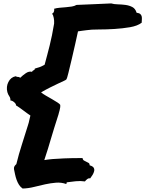

<svg xmlns="http://www.w3.org/2000/svg" viewBox="-20 -922 838 1107"><path d="M497.1 31.2Q514.6 36.1 520 44.9Q525.4 53.7 522.9 64.5Q520.5 75.2 513.7 86.4Q506.8 97.7 500 106.4Q491.2 104.5 483.4 110.4Q475.6 116.2 469.7 124Q443.4 120.1 416.5 123Q389.6 126 367.2 128.9Q363.3 128.9 363.8 133.3Q364.3 137.7 361.3 138.7Q333 128.9 302.7 131.3Q272.5 133.8 240.7 140.6Q209 147.5 176.3 155.8Q143.6 164.1 110.4 165Q97.7 156.2 89.4 143.1Q81.1 129.9 75.7 114.7Q70.3 99.6 66.9 83.5Q63.5 67.4 60.5 52.7Q59.6 42 64 35.6Q68.4 29.3 74.2 24.4Q87.9 -32.2 106.4 -89.4Q125 -146.5 141.6 -201.2Q146.5 -215.8 148.9 -229Q151.4 -242.2 155.3 -255.9Q134.8 -269.5 113.3 -286.1Q91.8 -302.7 72.3 -314.5Q73.2 -322.3 62.5 -332Q51.8 -341.8 40 -342.8Q41 -356.4 33.7 -366.7Q26.4 -377 22.5 -390.6Q14.6 -421.9 28.3 -449.2Q42 -476.6 70.3 -482.4Q79.1 -477.5 84 -478.5Q88.9 -479.5 96.7 -473.6Q110.4 -487.3 128.9 -500Q147.5 -512.7 165 -507.8Q166 -511.7 168.5 -513.7Q170.9 -515.6 173.3 -516.6Q175.8 -517.6 178.2 -519.5Q180.7 -521.5 180.7 -526.4Q195.3 -530.3 209.5 -535.6Q223.6 -541 237.3 -548.8Q245.1 -578.1 252.4 -605.5Q259.8 -632.8 266.6 -660.6Q273.4 -688.5 279.8 -719.2Q286.1 -750 292 -786.1Q293 -803.7 290 -818.4Q288.1 -827.1 286.1 -833Q284.2 -838.9 279.3 -842.8Q287.1 -844.7 291 -855.5Q294.9 -866.2 291 -871.1Q306.6 -876 324.7 -877.4Q342.8 -878.9 360.4 -880.4Q377.9 -881.8 393.6 -884.3Q409.2 -886.7 420.9 -893.6Q469.7 -895.5 522.5 -897.9Q575.2 -900.4 621.1 -902.3Q636.7 -897.5 659.2 -897Q681.6 -896.5 703.6 -893.6Q725.6 -890.6 743.2 -881.3Q760.7 -872.1 767.6 -848.6Q782.2 -846.7 788.6 -841.3Q794.9 -835.9 796.9 -827.6Q798.8 -819.3 797.9 -810.1Q796.9 -800.8 796.9 -791Q772.5 -772.5 729.5 -765.1Q686.5 -757.8 639.6 -754.9Q592.8 -752 548.8 -752Q504.9 -752 479.5 -748Q465.8 -746.1 453.1 -744.6Q440.4 -743.2 429.7 -741.2Q423.8 -712.9 413.6 -668Q403.3 -623 393.1 -579.1Q382.8 -535.2 374.5 -502Q366.2 -468.8 363.3 -464.8Q360.4 -460.9 347.2 -455.1Q334 -449.2 314.5 -439.9Q294.9 -430.7 269.5 -418Q244.1 -405.3 216.8 -389.6Q226.6 -380.9 244.6 -370.6Q262.7 -360.4 280.3 -350.1Q297.9 -339.8 311.5 -331.1Q325.2 -322.3 327.1 -317.4Q328.1 -311.5 327.1 -303.2Q326.2 -294.9 323.7 -286.1Q321.3 -277.3 319.3 -270.5Q317.4 -263.7 317.4 -262.7Q302.7 -216.8 292.5 -184.1Q282.2 -151.4 273.9 -122.6Q265.6 -93.8 256.8 -65.4Q248 -37.1 235.4 1Q252 -2 282.2 -4.9Q307.6 -6.8 349.6 -8.8Q391.6 -10.7 456.1 -10.7Q457 -1 463.9 3.4Q470.7 7.8 478 10.7Q485.4 13.7 491.2 17.6Q497.1 21.5 497.1 31.2Z"/></svg>

Font: Permanent Marker
Style: Regular
Weight: 400
Designer: Font Diner, Inc
Foundry: Font Diner, Inc
Version: Version 1.001